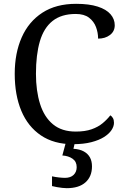

<svg xmlns="http://www.w3.org/2000/svg" viewBox="-20 -744 654 1004"><path d="M361 10Q262 10 194 -36Q126 -82 91.5 -164.5Q57 -247 57 -358Q57 -466 93.5 -548.5Q130 -631 201.5 -677.5Q273 -724 378 -724Q446 -724 491 -709.5Q536 -695 558 -669.5Q580 -644 580 -612Q580 -580 555 -561Q530 -542 493 -542Q493 -573 482 -602.5Q471 -632 445.5 -651.5Q420 -671 376 -671Q301 -671 255 -634.5Q209 -598 188.5 -528Q168 -458 168 -358Q168 -269 189.5 -200.5Q211 -132 257 -94Q303 -56 376 -56Q425 -56 459 -68Q493 -80 516.5 -99.5Q540 -119 557 -141Q565 -136 570.5 -126.5Q576 -117 576 -102Q576 -83 563 -63.5Q550 -44 524 -27.5Q498 -11 457.5 -0.5Q417 10 361 10ZM329 240Q319 240 305.5 238.5Q292 237 278 234.5Q264 232 252 229V178Q270 182 288.5 184Q307 186 320 186Q349 186 365 170.5Q381 155 381 130Q381 101 359.5 86Q338 71 306 69L327 -9H374L364 34Q397 36 418.5 48Q440 60 450.5 79.5Q461 99 461 126Q461 179 427 209.5Q393 240 329 240Z"/></svg>

Font: Noto Rashi Hebrew
Style: Regular
Weight: 400
Version: Version 1.006